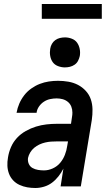

<svg xmlns="http://www.w3.org/2000/svg" viewBox="-20 -932 540 960"><path d="M157 8Q136 8 116 4.5Q96 1 77.5 -7.5Q59 -16 45.5 -30.5Q32 -45 25 -63.5Q18 -82 17 -102.5Q16 -123 20 -145Q24 -171 35 -196.5Q46 -222 65 -242.5Q84 -263 109 -277Q134 -291 160 -299Q186 -307 212.5 -310Q239 -313 265 -313H335L340 -347Q341 -352 341.5 -358Q342 -364 342 -369Q342 -385 336.5 -399Q331 -413 319.5 -422.5Q308 -432 293.5 -436Q279 -440 263 -440Q247 -440 230.5 -436.5Q214 -433 199.5 -423.5Q185 -414 175 -399.5Q165 -385 163 -369V-368H63V-369Q67 -392 76.5 -414Q86 -436 101 -455.5Q116 -475 136.5 -489.5Q157 -504 179 -512.5Q201 -521 224 -524.5Q247 -528 270 -528Q296 -528 322 -523.5Q348 -519 370 -507.5Q392 -496 409 -477.5Q426 -459 434 -435.5Q442 -412 442.5 -385.5Q443 -359 439 -332L384 0H283L297 -89Q287 -69 272.5 -50.5Q258 -32 240 -18.5Q222 -5 200 1.5Q178 8 157 8ZM200 -80Q222 -80 244 -90Q266 -100 281 -118Q296 -136 304.5 -158Q313 -180 316 -202L320 -225H265Q250 -225 235.5 -224Q221 -223 206 -219.5Q191 -216 177 -209.5Q163 -203 151 -193Q139 -183 131 -169.5Q123 -156 120 -142Q118 -126 124 -112.5Q130 -99 142.5 -92Q155 -85 170 -82.5Q185 -80 200 -80ZM304 -595Q287 -595 270 -601.5Q253 -608 243.5 -621.5Q234 -635 231 -652.5Q228 -670 231 -688Q233 -701 239.5 -712.5Q246 -724 256.5 -731.5Q267 -739 279.5 -742Q292 -745 305 -745Q322 -745 339 -738.5Q356 -732 365.5 -718.5Q375 -705 378.5 -687.5Q382 -670 379 -652Q376 -639 370 -627.5Q364 -616 353 -608.5Q342 -601 329.5 -598Q317 -595 304 -595ZM489 -838H189V-912H489Z"/></svg>

Font: Iosevka Term Curly SmBd Obl
Style: Regular
Weight: 600
Italic angle: -9°
Designer: Belleve Invis
Foundry: Belleve Invis
Version: Version 32.3.0